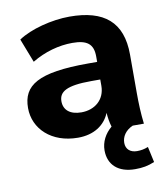

<svg xmlns="http://www.w3.org/2000/svg" viewBox="-84 -621 778 892"><g transform="rotate(-10 305.5 -174.5)"><path d="M481.9 201.2C517.1 201.2 542 196.8 573.7 183.6L557.6 109.9C539.1 117.2 523.4 120.1 504.9 120.1C473.6 120.1 452.6 102.5 452.6 72.3C452.6 43.5 469.7 15.6 505.4 0H558.1C552.2 -48.3 550.3 -97.7 550.3 -145V-327.1C550.3 -481.4 466.3 -549.8 303.7 -549.8C220.2 -549.8 117.7 -523.4 60.5 -484.4L104 -372.1C164.1 -408.7 232.4 -427.2 295.4 -427.2C364.3 -427.2 394 -405.3 394 -346.2V-320.3H350.6C114.3 -320.3 40.5 -271.5 40.5 -164.6C40.5 -66.4 121.1 11.2 246.1 11.2C320.3 11.2 373 -23.4 396 -79.6C397.5 -57.1 400.9 -34.7 407.7 -12.7C375.5 14.6 356.4 50.8 356.4 90.8C356.4 159.2 402.8 201.2 481.9 201.2ZM281.7 -102.1C228.5 -102.1 198.7 -127.4 198.7 -168.5C198.7 -213.4 233.9 -237.3 351.6 -237.3H394V-208C394 -141.6 344.7 -102.1 281.7 -102.1Z"/></g></svg>

Font: Winston ExtraBold
Style: Regular
Weight: 800
Designer: Vernon Adams, Kim Jin-seong, David Berlow, Cristiano Sobral
Foundry: The Winston Project Authors
Version: Version 3.004